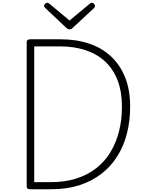

<svg xmlns="http://www.w3.org/2000/svg" viewBox="-20 -1383 1081 1403"><path d="M202 0Q175 0 175 -19V-1076Q175 -1086 182 -1091Q189 -1096 203 -1096H419Q537 -1096 631 -1064.5Q725 -1033 792 -970Q859 -907 895 -816Q931 -725 931 -604Q931 -500 907.5 -407.5Q884 -315 836.5 -240Q789 -165 719 -111.5Q649 -58 558 -29Q467 0 353 0ZM230 -52H352Q453 -52 536 -78Q619 -104 681.5 -152.5Q744 -201 786 -269.5Q828 -338 849.5 -422.5Q871 -507 871 -604Q871 -714 839 -796.5Q807 -879 747.5 -934Q688 -989 604.5 -1016.5Q521 -1044 419 -1044H230ZM652 -1363Q659 -1363 666.5 -1355.5Q674 -1348 674 -1339Q674 -1336 673 -1333Q672 -1330 669 -1326L513 -1181Q508 -1175 502.5 -1172Q497 -1169 488 -1169Q479 -1169 474 -1172Q469 -1175 463 -1181L308 -1327Q305 -1331 303.5 -1334Q302 -1337 302 -1339Q302 -1348 310 -1355.5Q318 -1363 325 -1363Q330 -1363 333.5 -1360.5Q337 -1358 342 -1355L488 -1233L635 -1355Q639 -1358 643 -1360.5Q647 -1363 652 -1363Z"/></svg>

Font: Playwrite FR Moderne ExtraLight
Style: Regular
Weight: 250
Version: Version 1.002